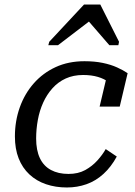

<svg xmlns="http://www.w3.org/2000/svg" viewBox="-20 -818 599 850"><path d="M283 -48Q326 -48 357 -65Q388 -82 411 -107.5Q434 -133 448 -158L497 -125Q472 -79 438 -48Q404 -17 363 -2.5Q322 12 276 12Q226 12 183.5 -2.5Q141 -17 110 -46Q79 -75 62.5 -117Q46 -159 46 -214Q46 -282 67.5 -342.5Q89 -403 129.5 -449Q170 -495 226.5 -521Q283 -547 354 -547Q399 -547 435 -539.5Q471 -532 498.5 -519.5Q526 -507 545 -494L510 -346H421L452 -477Q464 -475 473 -469Q482 -463 487.5 -455Q493 -447 494.5 -438Q496 -429 493 -421Q481 -439 461.5 -454Q442 -469 413.5 -477.5Q385 -486 348 -486Q305 -486 271 -470.5Q237 -455 212 -427Q187 -399 171 -363.5Q155 -328 147.5 -287Q140 -246 140 -205Q140 -153 156.5 -118Q173 -83 205.5 -65.5Q238 -48 283 -48ZM424 -798H352L198 -633L194 -618H237L394 -738L349 -751L464 -618H504L507 -633Z"/></svg>

Font: Roboto Serif
Style: Italic
Weight: 400
Italic angle: -10°
Designer: Greg Gazdowicz
Foundry: Commercial Type
Version: Version 1.008